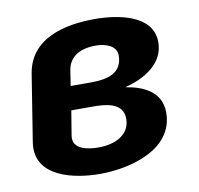

<svg xmlns="http://www.w3.org/2000/svg" viewBox="-67 -609 717 693"><g transform="rotate(-10 291.5 -262.0)"><path d="M246 15C356 15 519 -26 519 -162C519 -237 456 -267 391 -277V-278C459 -295 535 -337 535 -417C535 -520 402 -539 323 -539C215 -539 85 -511 65 -384L26 -139C7 -13 153 15 246 15ZM183 -229H261C308 -229 373 -225 373 -165C373 -106 318 -80 257 -80C218 -80 161 -89 168 -138ZM310 -444C347 -444 386 -430 386 -395C386 -329 330 -316 271 -316H196L205 -374C212 -415 245 -444 310 -444Z"/></g></svg>

Font: Cheyenne Sans
Style: Bold Italic
Weight: 700
Italic angle: -8.13011°
Designer: The Public Sans project authors (U.S. Web Design System), Libre Franklin designed by Pablo Impallari and Rodrigo Fuenzal
Foundry: The Cheyenne Sans Project Authors
Version: Version 2.007